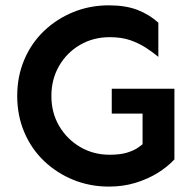

<svg xmlns="http://www.w3.org/2000/svg" viewBox="-20 -689 723 724"><path d="M390.6 14.6Q319.3 14.6 256.8 -10.7Q194.3 -36.1 146.5 -81.5Q98.6 -127 71.8 -189.9Q44.9 -252.9 44.9 -327.1Q44.9 -401.4 71.8 -464.4Q98.6 -527.3 146.5 -572.8Q194.3 -618.2 256.8 -643.6Q319.3 -668.9 390.6 -668.9Q454.1 -668.9 499 -651.4Q543.9 -633.8 577.1 -603.5V-474.6Q554.7 -493.2 528.8 -509.8Q502.9 -526.4 470.7 -537.6Q438.5 -548.8 393.6 -548.8Q332 -548.8 282.2 -520Q232.4 -491.2 203.1 -440.9Q173.8 -390.6 173.8 -327.1Q173.8 -263.7 203.1 -213.9Q232.4 -164.1 282.2 -134.8Q332 -105.5 393.6 -105.5Q432.6 -105.5 458.5 -113.3Q484.4 -121.1 500.5 -132.3Q516.6 -143.6 526.4 -152.3L637.7 -87.9Q611.3 -59.6 574.2 -36.6Q537.1 -13.7 490.7 0.5Q444.3 14.6 390.6 14.6ZM517.6 -29.3V-260.7H401.4V-354.5H637.7V-87.9Z"/></svg>

Font: Sen SemiBold
Style: Regular
Weight: 600
Designer: Kosal Sen, Philatype
Foundry: Philatype
Version: Version 2.000;gftools[0.9.31]